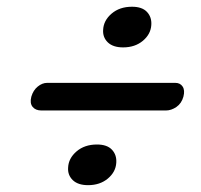

<svg xmlns="http://www.w3.org/2000/svg" viewBox="-20 -628 596 570"><path d="M345.5 -487.3Q315.5 -487.3 300 -502.3Q284.6 -517.4 286.2 -539.4Q287.4 -567.1 311.2 -587.5Q335.1 -608 371.9 -608Q402 -608 416.4 -592.5Q430.8 -577.1 429.2 -553.8Q427.6 -526.6 404.2 -506.9Q380.7 -487.3 345.5 -487.3ZM73 -341Q78.5 -360 92 -371Q105.5 -382 120 -382H500.5Q515 -382 522.2 -371Q529.5 -360 524.5 -341Q519 -321 503.8 -310.5Q488.5 -300 472.5 -300H103Q85.5 -300 76.8 -310.8Q68 -321.5 73 -341ZM241.5 -78.3Q211.5 -78.3 196 -93.3Q180.6 -108.4 182.2 -130.4Q183.4 -158.1 207.2 -178.5Q231.1 -199 267.9 -199Q298 -199 312.4 -183.5Q326.8 -168.1 325.2 -144.8Q323.6 -117.6 300.2 -97.9Q276.7 -78.3 241.5 -78.3Z"/></svg>

Font: Fraunces 72pt S100 SemiBold
Style: Italic
Weight: 600
Italic angle: -16°
Version: Version 1.000; ttfautohint (v1.8.3)